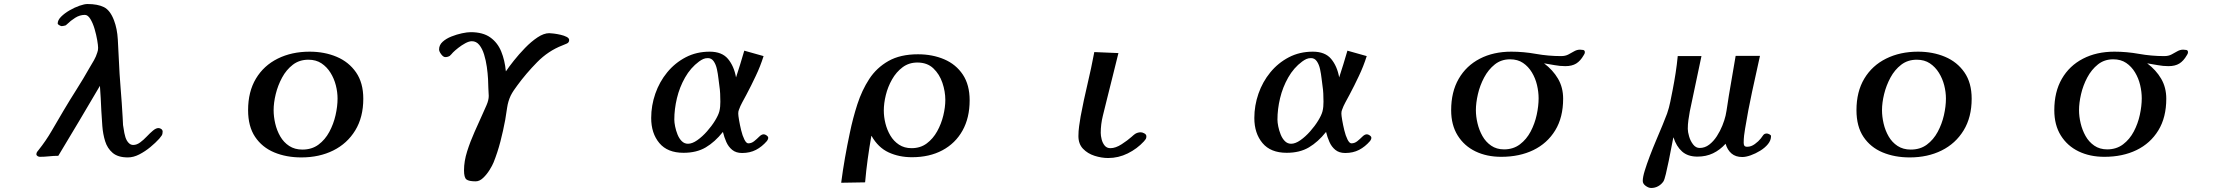

<svg xmlns="http://www.w3.org/2000/svg" viewBox="-20 -778 11040 955"><path d="M789 -123Q789 -111 784 -103.5Q779 -96 772 -88Q754 -68 728 -46.5Q702 -25 673 -10Q644 5 616 5Q567 5 540.5 -17.5Q514 -40 503 -75.5Q492 -111 489 -151Q486 -191 484 -227Q483 -259 481 -289.5Q479 -320 477 -351Q375 -177 270 -3Q247 -3 224 -0.5Q201 2 178 2Q173 2 167 -1.5Q161 -5 161 -11Q161 -17 164.5 -22.5Q168 -28 172 -32Q208 -77 237 -127Q266 -177 295 -226Q327 -280 361 -333.5Q395 -387 426 -442Q437 -460 447.5 -478.5Q458 -497 464 -517Q466 -522 467 -528Q468 -534 468 -540Q468 -552 463.5 -578.5Q459 -605 450.5 -634Q442 -663 429.5 -683.5Q417 -704 402 -704Q377 -704 354 -689.5Q331 -675 314 -658Q310 -654 307 -652Q303 -651 297.5 -649.5Q292 -648 287 -648Q283 -648 275 -652.5Q267 -657 267 -661Q267 -678 284 -695Q301 -712 326 -726.5Q351 -741 375.5 -749.5Q400 -758 415 -758Q466 -758 497 -742.5Q528 -727 547 -677Q563 -635 566 -581.5Q569 -528 571 -484Q574 -411 580 -339Q586 -267 590 -195Q591 -185 591 -175.5Q591 -166 592 -156Q594 -140 598.5 -116.5Q603 -93 611 -79Q616 -70 624 -63.5Q632 -57 643 -57Q660 -57 677 -69.5Q694 -82 710 -99Q726 -116 741 -128.5Q756 -141 768 -141Q776 -141 782.5 -136Q789 -131 789 -123Z M1659 -288Q1659 -320 1650.5 -353.5Q1642 -387 1624 -416Q1606 -445 1579 -463Q1552 -481 1514 -481Q1469 -481 1436.5 -456Q1404 -431 1383 -392Q1362 -353 1351.5 -310Q1341 -267 1341 -230Q1341 -198 1349 -163.5Q1357 -129 1374 -99.5Q1391 -70 1418.5 -52Q1446 -34 1484 -34Q1531 -34 1564 -58.5Q1597 -83 1618 -122Q1639 -161 1649 -205Q1659 -249 1659 -288ZM1787 -287Q1787 -195 1747 -129.5Q1707 -64 1637.5 -29.5Q1568 5 1479 5Q1404 5 1344 -20Q1284 -45 1249 -97Q1214 -149 1214 -230Q1214 -322 1253 -387Q1292 -452 1361.5 -486.5Q1431 -521 1520 -521Q1594 -521 1654.5 -495.5Q1715 -470 1751 -418Q1787 -366 1787 -287Z M2811 -579Q2811 -566 2798.5 -561Q2786 -556 2777 -552Q2707 -525 2651.5 -468.5Q2596 -412 2553 -353Q2544 -341 2535.5 -328.5Q2527 -316 2520 -302Q2507 -274 2502.5 -243Q2498 -212 2493 -182Q2483 -128 2469 -74Q2455 -20 2435 30Q2429 45 2415 67.5Q2401 90 2383 107Q2365 124 2346 124Q2312 124 2300 114.5Q2288 105 2288 69Q2288 24 2303.5 -25Q2319 -74 2340.5 -122Q2362 -170 2380 -210Q2389 -230 2400 -255Q2411 -280 2411 -301Q2411 -311 2410 -321Q2409 -331 2409 -341Q2409 -357 2407.5 -385Q2406 -413 2401.5 -445Q2397 -477 2388 -506.5Q2379 -536 2364 -554.5Q2349 -573 2327 -573Q2313 -573 2294.5 -563Q2276 -553 2259.5 -540Q2243 -527 2233 -517Q2229 -513 2225.5 -508.5Q2222 -504 2217 -500Q2207 -494 2195 -494Q2185 -494 2174.5 -508Q2164 -522 2164 -532Q2164 -554 2181.5 -570Q2199 -586 2225.5 -596.5Q2252 -607 2278 -612.5Q2304 -618 2321 -618Q2382 -618 2418.5 -592Q2455 -566 2473 -522Q2491 -478 2496 -424H2497Q2511 -445 2536 -476.5Q2561 -508 2591.5 -539.5Q2622 -571 2653.5 -592Q2685 -613 2712 -613Q2719 -613 2735 -611Q2751 -609 2768.5 -605Q2786 -601 2798.5 -594.5Q2811 -588 2811 -579Z M3563 -272Q3563 -292 3562 -312.5Q3561 -333 3558 -352Q3556 -365 3553.5 -387.5Q3551 -410 3546 -433.5Q3541 -457 3530 -473Q3519 -489 3501 -489Q3488 -489 3478 -484.5Q3468 -480 3457 -472Q3415 -441 3387.5 -392.5Q3360 -344 3347 -289.5Q3334 -235 3334 -183Q3334 -169 3338 -149Q3342 -129 3350 -109Q3358 -89 3371 -76Q3384 -63 3402 -63Q3423 -63 3448 -80.5Q3473 -98 3496.5 -124.5Q3520 -151 3536.5 -178Q3553 -205 3558 -224Q3561 -236 3562 -248Q3563 -260 3563 -272ZM3801 -93Q3801 -88 3799.5 -85Q3798 -82 3795 -77Q3770 -48 3740 -32.5Q3710 -17 3671 -17Q3641 -17 3622 -32.5Q3603 -48 3592.5 -72Q3582 -96 3576 -121H3575Q3536 -72 3490.5 -45Q3445 -18 3380 -18Q3300 -18 3259.5 -66.5Q3219 -115 3219 -191Q3219 -253 3239.5 -312Q3260 -371 3298.5 -418Q3337 -465 3390.5 -493Q3444 -521 3510 -521Q3571 -521 3601 -485Q3631 -449 3641 -393Q3652 -426 3662 -459Q3672 -492 3682 -526L3778 -499Q3762 -448 3739 -400Q3728 -376 3716 -352.5Q3704 -329 3692 -306Q3682 -287 3672 -269Q3662 -251 3655 -231Q3652 -224 3652 -213Q3652 -204 3656 -180.5Q3660 -157 3666.5 -130Q3673 -103 3682.5 -84Q3692 -65 3702 -65Q3718 -65 3731.5 -76Q3745 -87 3756.5 -98.5Q3768 -110 3779 -110Q3785 -110 3793 -104.5Q3801 -99 3801 -93Z M4682 -281Q4682 -323 4667.5 -366Q4653 -409 4622.5 -438Q4592 -467 4543 -467Q4501 -467 4469.5 -443.5Q4438 -420 4417 -383Q4396 -346 4386 -305Q4376 -264 4376 -228Q4376 -197 4384 -164.5Q4392 -132 4408.5 -104Q4425 -76 4451.5 -58.5Q4478 -41 4514 -41Q4558 -41 4589.5 -64.5Q4621 -88 4641.5 -125Q4662 -162 4672 -203.5Q4682 -245 4682 -281ZM4803 -279Q4803 -192 4767.5 -128.5Q4732 -65 4667.5 -30.5Q4603 4 4516 4Q4452 4 4400 -20Q4348 -44 4315 -102H4314Q4304 -45 4296 13Q4288 71 4283 129L4164 131Q4172 69 4183 6.5Q4194 -56 4207 -117Q4222 -190 4244.5 -259.5Q4267 -329 4303.5 -385Q4340 -441 4399 -474.5Q4458 -508 4546 -508Q4618 -508 4676.5 -483Q4735 -458 4769 -407Q4803 -356 4803 -279Z M5682 -100Q5682 -91 5679 -86.5Q5676 -82 5670 -75Q5636 -38 5589.5 -15Q5543 8 5492 8Q5459 8 5424.5 -3Q5390 -14 5367 -38Q5344 -62 5344 -101Q5344 -126 5347.5 -150.5Q5351 -175 5355 -199Q5370 -279 5389 -359Q5408 -439 5423 -519L5543 -514Q5529 -456 5514.5 -399Q5500 -342 5486 -285Q5476 -244 5465.5 -202Q5455 -160 5455 -117Q5455 -103 5459.5 -85Q5464 -67 5474.5 -54Q5485 -41 5503 -41Q5529 -41 5559 -60.5Q5589 -80 5608 -97Q5613 -101 5617 -105Q5621 -109 5626 -112Q5639 -120 5654 -120Q5662 -120 5672 -114.5Q5682 -109 5682 -100Z M6563 -272Q6563 -292 6562 -312.5Q6561 -333 6558 -352Q6556 -365 6553.5 -387.5Q6551 -410 6546 -433.5Q6541 -457 6530 -473Q6519 -489 6501 -489Q6488 -489 6478 -484.5Q6468 -480 6457 -472Q6415 -441 6387.5 -392.5Q6360 -344 6347 -289.5Q6334 -235 6334 -183Q6334 -169 6338 -149Q6342 -129 6350 -109Q6358 -89 6371 -76Q6384 -63 6402 -63Q6423 -63 6448 -80.5Q6473 -98 6496.5 -124.5Q6520 -151 6536.5 -178Q6553 -205 6558 -224Q6561 -236 6562 -248Q6563 -260 6563 -272ZM6801 -93Q6801 -88 6799.5 -85Q6798 -82 6795 -77Q6770 -48 6740 -32.5Q6710 -17 6671 -17Q6641 -17 6622 -32.5Q6603 -48 6592.5 -72Q6582 -96 6576 -121H6575Q6536 -72 6490.5 -45Q6445 -18 6380 -18Q6300 -18 6259.5 -66.5Q6219 -115 6219 -191Q6219 -253 6239.5 -312Q6260 -371 6298.5 -418Q6337 -465 6390.5 -493Q6444 -521 6510 -521Q6571 -521 6601 -485Q6631 -449 6641 -393Q6652 -426 6662 -459Q6672 -492 6682 -526L6778 -499Q6762 -448 6739 -400Q6728 -376 6716 -352.5Q6704 -329 6692 -306Q6682 -287 6672 -269Q6662 -251 6655 -231Q6652 -224 6652 -213Q6652 -204 6656 -180.5Q6660 -157 6666.5 -130Q6673 -103 6682.5 -84Q6692 -65 6702 -65Q6718 -65 6731.5 -76Q6745 -87 6756.5 -98.5Q6768 -110 6779 -110Q6785 -110 6793 -104.5Q6801 -99 6801 -93Z M7633 -289Q7633 -321 7625 -355Q7617 -389 7599.5 -418Q7582 -447 7555.5 -465Q7529 -483 7491 -483Q7447 -483 7415 -457.5Q7383 -432 7362 -392.5Q7341 -353 7331 -309.5Q7321 -266 7321 -230Q7321 -199 7329 -165Q7337 -131 7353.5 -101.5Q7370 -72 7397 -53.5Q7424 -35 7461 -35Q7507 -35 7540 -60Q7573 -85 7593.5 -124Q7614 -163 7623.5 -207Q7633 -251 7633 -289ZM7863 -518Q7863 -511 7857 -503Q7841 -475 7820 -462Q7799 -449 7766 -449Q7739 -449 7712.5 -454Q7686 -459 7660 -463Q7704 -430 7729.5 -386.5Q7755 -343 7755 -287Q7755 -194 7715.5 -129.5Q7676 -65 7607 -31.5Q7538 2 7447 2Q7375 2 7319 -25Q7263 -52 7230.5 -104Q7198 -156 7198 -230Q7198 -321 7235.5 -386Q7273 -451 7340.5 -486Q7408 -521 7497 -521Q7558 -521 7619.5 -510Q7681 -499 7745 -499Q7766 -499 7781 -507Q7796 -515 7810 -523Q7824 -531 7839 -531Q7846 -531 7854.5 -529.5Q7863 -528 7863 -518Z M8789 -101Q8789 -80 8774 -61.5Q8759 -43 8735.5 -28.5Q8712 -14 8688 -5.5Q8664 3 8646 3Q8613 3 8592.5 -14.5Q8572 -32 8563 -63Q8535 -32 8500.5 -15.5Q8466 1 8423 1Q8375 1 8346.5 -24.5Q8318 -50 8304 -94H8303Q8300 -80 8294 -48Q8288 -16 8280.5 21Q8273 58 8266 87Q8259 116 8254 124Q8244 139 8228 148Q8212 157 8193 157Q8180 157 8165.5 146.5Q8151 136 8151 122Q8151 103 8161 70.5Q8171 38 8186 -1.5Q8201 -41 8218 -81Q8235 -121 8249.5 -156Q8264 -191 8272 -213Q8282 -242 8288 -272Q8294 -302 8300 -332Q8308 -373 8314.5 -415Q8321 -457 8325 -499H8443Q8429 -430 8414 -361.5Q8399 -293 8385 -224Q8381 -202 8378 -180.5Q8375 -159 8375 -137Q8375 -122 8381.5 -99.5Q8388 -77 8401.5 -59.5Q8415 -42 8434 -42Q8460 -42 8481.5 -58.5Q8503 -75 8519.5 -100.5Q8536 -126 8547 -153.5Q8558 -181 8563 -203Q8568 -227 8571.5 -252Q8575 -277 8579 -301L8613 -500H8734Q8714 -410 8694.5 -320Q8675 -230 8660 -138Q8657 -121 8655 -103.5Q8653 -86 8653 -68Q8653 -58 8656.5 -53Q8660 -48 8671 -48Q8690 -48 8708.5 -61.5Q8727 -75 8738 -89Q8744 -97 8750 -105.5Q8756 -114 8768 -114Q8773 -114 8781 -110Q8789 -106 8789 -101Z M9659 -288Q9659 -320 9650.5 -353.5Q9642 -387 9624 -416Q9606 -445 9579 -463Q9552 -481 9514 -481Q9469 -481 9436.5 -456Q9404 -431 9383 -392Q9362 -353 9351.5 -310Q9341 -267 9341 -230Q9341 -198 9349 -163.5Q9357 -129 9374 -99.5Q9391 -70 9418.5 -52Q9446 -34 9484 -34Q9531 -34 9564 -58.5Q9597 -83 9618 -122Q9639 -161 9649 -205Q9659 -249 9659 -288ZM9787 -287Q9787 -195 9747 -129.5Q9707 -64 9637.5 -29.5Q9568 5 9479 5Q9404 5 9344 -20Q9284 -45 9249 -97Q9214 -149 9214 -230Q9214 -322 9253 -387Q9292 -452 9361.5 -486.5Q9431 -521 9520 -521Q9594 -521 9654.5 -495.5Q9715 -470 9751 -418Q9787 -366 9787 -287Z M10633 -289Q10633 -321 10625 -355Q10617 -389 10599.5 -418Q10582 -447 10555.5 -465Q10529 -483 10491 -483Q10447 -483 10415 -457.5Q10383 -432 10362 -392.5Q10341 -353 10331 -309.5Q10321 -266 10321 -230Q10321 -199 10329 -165Q10337 -131 10353.5 -101.5Q10370 -72 10397 -53.5Q10424 -35 10461 -35Q10507 -35 10540 -60Q10573 -85 10593.5 -124Q10614 -163 10623.5 -207Q10633 -251 10633 -289ZM10863 -518Q10863 -511 10857 -503Q10841 -475 10820 -462Q10799 -449 10766 -449Q10739 -449 10712.5 -454Q10686 -459 10660 -463Q10704 -430 10729.5 -386.5Q10755 -343 10755 -287Q10755 -194 10715.5 -129.5Q10676 -65 10607 -31.5Q10538 2 10447 2Q10375 2 10319 -25Q10263 -52 10230.5 -104Q10198 -156 10198 -230Q10198 -321 10235.5 -386Q10273 -451 10340.5 -486Q10408 -521 10497 -521Q10558 -521 10619.5 -510Q10681 -499 10745 -499Q10766 -499 10781 -507Q10796 -515 10810 -523Q10824 -531 10839 -531Q10846 -531 10854.5 -529.5Q10863 -528 10863 -518Z"/></svg>

Font: Kaisei Decol
Style: Bold
Weight: 700
Designer: Font-Kai, 金井和夫
Foundry: KAZUO KANAI
Version: Version 5.003